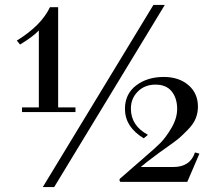

<svg xmlns="http://www.w3.org/2000/svg" viewBox="-20 -735 874 776"><path d="M153 21 600 -715H646L199 21ZM69 -282V-301H137V-611H136Q115 -588 61 -555L48 -571Q147 -632 182 -706H215V-301H285V-282ZM578 -190 561 -176Q485 -222 485 -295Q485 -355 530 -389.5Q575 -424 642 -424Q703 -424 741.5 -391Q780 -358 780 -304Q780 -279 771 -256.5Q762 -234 740 -211.5Q718 -189 705.5 -178Q693 -167 659.5 -143.5Q626 -120 621 -116Q563 -73 549 -60H680Q749 -60 768 -119L786 -114L737 0H468Q463 0 463 -10Q463 -11 465 -13L566 -101Q606 -135 628 -157Q650 -179 673 -218Q696 -257 696 -295Q696 -338 674 -365.5Q652 -393 608 -393Q565 -393 537 -365Q509 -337 509 -296Q509 -227 578 -190Z"/></svg>

Font: Justus
Style: Versalitas
Weight: 400
Version: Version 001.001